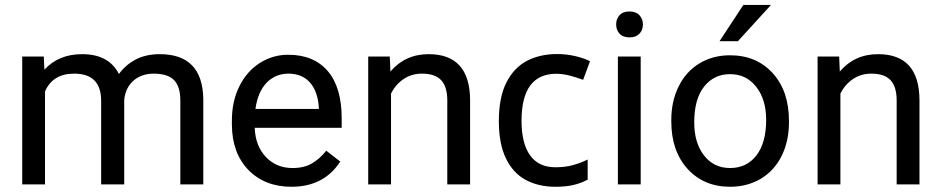

<svg xmlns="http://www.w3.org/2000/svg" viewBox="-20 -730 3728 760"><path d="M471.7 -335V-2V0H469.2H382.8H380.4V-2V-331.1Q380.4 -438.5 273.4 -438.5Q189 -438.5 158.2 -368.2V-2V0H155.8H70.3H67.9V-2V-503.9V-506.3H70.3H151.4H153.3V-504.4L155.8 -454.1Q211.9 -515.6 305.2 -515.6Q411.1 -515.6 450.7 -437Q475.6 -471.7 514.6 -493.2Q556.2 -515.6 612.3 -515.6Q781.7 -515.6 784.7 -338.4V-2V0H782.7H696.3H693.8V-2V-333.5Q693.8 -386.2 669.4 -412.4Q645 -438.5 586.9 -438.5Q539.1 -438 507.8 -410.2Q476.6 -382.3 471.7 -335Z M1242.2 -298.8V-303.2Q1238.3 -367.7 1207 -403.3Q1175.8 -438.5 1121.6 -438.5Q1069.8 -438.5 1034.2 -401.4Q1000 -364.3 991.2 -298.8ZM1325.7 -88.9Q1261.7 9.3 1133.3 9.3Q1028.3 9.3 962.9 -57.6Q898.4 -124.5 897.9 -236.8V-252.9Q897.9 -328.1 926.8 -387.2Q955.6 -446.3 1007.3 -480Q1060.1 -513.7 1121.6 -513.2Q1222.2 -513.2 1277.8 -448.2Q1332.5 -383.3 1332.5 -262.2V-226.6V-224.1H1330.6H988.3Q990.7 -153.3 1031.7 -109.4Q1073.2 -64.9 1138.2 -64.9Q1184.1 -64.9 1215.3 -83.5Q1246.6 -102.1 1270 -131.8L1271.5 -133.8L1272.9 -132.3L1325.2 -91.8L1327.1 -90.3Z M1522.9 -506.3V-504.4L1525.4 -446.8Q1584 -515.6 1676.8 -515.6Q1839.8 -515.6 1840.8 -334V-2V0H1838.9H1752.9H1750.5V-2V-334.5Q1750 -387.7 1725.8 -413.1Q1701.7 -438.5 1650.4 -438.5Q1608.4 -438.5 1576.7 -416.5Q1545.4 -395 1527.8 -359.4V-2V0H1525.4H1439.5H1437.5V-2V-503.9V-506.3H1439.5H1521Z M2304.7 -18.1Q2279.8 -4.9 2250.2 2.2Q2220.7 9.3 2178.2 9.3Q2111.3 9.3 2060.5 -18.1Q2010.3 -45.4 1982.4 -103.5Q1954.6 -161.1 1954.6 -250.5Q1954.6 -343.8 1983.9 -402.3Q2013.2 -460.9 2064.9 -488.8Q2117.7 -516.1 2184.1 -516.1Q2221.7 -516.1 2256.3 -508.1Q2291 -500 2313 -488.8L2313.5 -488.3L2315.4 -487.3L2314.5 -485.8V-484.9L2289.1 -416.5L2288.6 -416L2288.1 -414.1L2286.1 -414.6L2285.2 -415Q2263.7 -423.3 2235.4 -430.7Q2207 -438 2182.1 -438Q2044.4 -438 2044.4 -251.5Q2044.4 -161.6 2078.6 -114.7Q2112.3 -67.9 2178.2 -67.9Q2216.8 -67.9 2247.1 -76.2Q2276.9 -84.5 2302.2 -96.7L2303.2 -97.2L2306.2 -98.6V-95.2V-93.8V-21V-19Z M2432.1 -669.4Q2445.3 -684.6 2471.4 -684.6Q2497.6 -684.6 2511.2 -669.7Q2524.9 -654.8 2524.9 -633.1Q2524.9 -611.3 2511.2 -596.7Q2497.6 -582 2471.7 -582Q2445.8 -582 2432.4 -596.7Q2418.9 -611.3 2418.9 -633.1Q2418.9 -654.8 2432.1 -669.4ZM2516.1 0H2513.7H2428.2H2425.8V-2V-503.9V-506.3H2428.2H2513.7H2516.1V-503.9V-2Z M2728 -245.6Q2728 -164.1 2767.1 -114.3Q2805.7 -64.9 2870.1 -64.9Q2935.5 -64.9 2974.1 -114.7Q3012.7 -165 3012.7 -255.4Q3012.7 -336.9 2973.1 -386.7Q2934.1 -436.5 2869.6 -436.5Q2806.2 -436.5 2767.1 -387.2Q2728 -337.9 2728 -245.6ZM2637.2 -249.5V-255.4Q2637.2 -329.1 2666.5 -388.2Q2695.8 -447.3 2748.5 -479Q2801.8 -511.2 2869.6 -511.2Q2974.6 -511.2 3039.1 -439.9Q3103 -369.1 3103 -251.5V-245.6Q3103 -172.4 3074.7 -114.3Q3046.4 -56.2 2993.2 -23.4Q2966.3 -7.3 2935.5 1Q2904.8 9.3 2870.1 9.3Q2765.6 9.3 2701.2 -62Q2637.2 -132.8 2637.2 -249.5ZM2922.4 -710.4H3031.7L2900.9 -566.9H2828.1Z M3301.8 -506.3V-504.4L3304.2 -446.8Q3362.8 -515.6 3455.6 -515.6Q3618.7 -515.6 3619.6 -334V-2V0H3617.7H3531.7H3529.3V-2V-334.5Q3528.8 -387.7 3504.6 -413.1Q3480.5 -438.5 3429.2 -438.5Q3387.2 -438.5 3355.5 -416.5Q3324.2 -395 3306.6 -359.4V-2V0H3304.2H3218.3H3216.3V-2V-503.9V-506.3H3218.3H3299.8Z"/></svg>

Font: MAUL
Style: Regular
Weight: 400
Designer: MAUL
Version: Version 1.0; 2020; ttfautohint (v1.8.3)